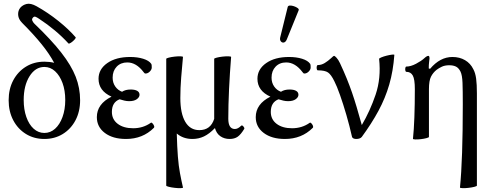

<svg xmlns="http://www.w3.org/2000/svg" viewBox="-20 -728 2600 1021"><path d="M216 11Q161 11 118 -15.5Q75 -42 50.5 -88.5Q26 -135 26 -195Q26 -255 50.5 -301Q75 -347 118 -373.5Q161 -400 216 -400Q244 -400 268 -394Q243 -441 201.5 -492.5Q160 -544 98 -606Q78 -626 76.5 -648.5Q75 -671 88 -687Q101 -702 122 -707Q143 -712 174 -695Q235 -661 290.5 -616.5Q346 -572 382 -530Q385 -527 376.5 -517.5Q368 -508 357.5 -501Q347 -494 344 -497Q278 -569 188 -628Q178 -635 169.5 -638.5Q161 -642 155 -634Q148 -627 152 -618Q156 -609 162 -603Q253 -516 306 -448Q359 -380 382.5 -320Q406 -260 406 -195Q406 -135 381.5 -88.5Q357 -42 314 -15.5Q271 11 216 11ZM216 -21Q248 -21 273 -43.5Q298 -66 312.5 -106Q327 -146 327 -196Q327 -247 312.5 -286.5Q298 -326 273 -349Q248 -372 216 -372Q168 -372 137 -322.5Q106 -273 106 -196Q106 -146 120 -106Q134 -66 159 -43.5Q184 -21 216 -21Z M650 11Q580 11 537.5 -21Q495 -53 495 -105Q495 -175 573 -214Q504 -245 504 -309Q504 -360 550.5 -392.5Q597 -425 672 -425Q711 -425 741.5 -415.5Q772 -406 784 -389Q786 -386 786.5 -381Q787 -376 787 -369Q787 -358 776.5 -347.5Q766 -337 754 -337Q748 -337 744 -344Q705 -396 657 -396Q622 -396 600.5 -373.5Q579 -351 579 -315Q579 -288 593 -268Q607 -248 629 -240Q647 -252 675 -252Q697 -252 709.5 -245Q722 -238 722 -224Q722 -211 707.5 -200.5Q693 -190 667 -190Q654 -190 641.5 -193Q629 -196 616 -200Q575 -184 575 -133Q575 -93 606 -69.5Q637 -46 688 -46Q741 -46 782 -75Q785 -78 790.5 -72.5Q796 -67 799 -59.5Q802 -52 798 -48Q739 11 650 11Z M953 269Q954 272 941 272.5Q928 273 910 271Q892 269 878 265.5Q864 262 864 259V-415Q864 -418 877.5 -421.5Q891 -425 909 -427Q927 -429 940 -428.5Q953 -428 953 -425Q948 -373 943.5 -316Q939 -259 939 -207Q939 -125 965 -80.5Q991 -36 1040 -36Q1100 -36 1119 -96V-415Q1119 -418 1132.5 -421.5Q1146 -425 1164 -427Q1182 -429 1195.5 -428.5Q1209 -428 1209 -425Q1202 -338 1198 -253.5Q1194 -169 1194 -97Q1194 -42 1229 -42Q1245 -42 1262 -59Q1267 -64 1274 -56Q1281 -48 1279 -43Q1261 -13 1244 -1Q1227 11 1201 11Q1173 11 1152 -3.5Q1131 -18 1123 -47Q1093 -16 1064.5 -2.5Q1036 11 1003 11Q954 11 920 -18Q922 56 926 105.5Q930 155 937 192.5Q944 230 953 269Z M1495 11Q1425 11 1382.5 -21Q1340 -53 1340 -105Q1340 -175 1418 -214Q1349 -245 1349 -309Q1349 -360 1395.5 -392.5Q1442 -425 1517 -425Q1556 -425 1586.5 -415.5Q1617 -406 1629 -389Q1631 -386 1631.5 -381Q1632 -376 1632 -369Q1632 -358 1621.5 -347.5Q1611 -337 1599 -337Q1593 -337 1589 -344Q1550 -396 1502 -396Q1467 -396 1445.5 -373.5Q1424 -351 1424 -315Q1424 -288 1438 -268Q1452 -248 1474 -240Q1492 -252 1520 -252Q1542 -252 1554.5 -245Q1567 -238 1567 -224Q1567 -211 1552.5 -200.5Q1538 -190 1512 -190Q1499 -190 1486.5 -193Q1474 -196 1461 -200Q1420 -184 1420 -133Q1420 -93 1451 -69.5Q1482 -46 1533 -46Q1586 -46 1627 -75Q1630 -78 1635.5 -72.5Q1641 -67 1644 -59.5Q1647 -52 1643 -48Q1584 11 1495 11ZM1505 -518Q1499 -504 1489.5 -502Q1480 -500 1473.5 -508Q1467 -516 1470 -529L1510 -691Q1512 -698 1521.5 -698.5Q1531 -699 1543 -695Q1555 -691 1563 -685Q1571 -679 1568 -673Z M1874 11Q1867 11 1860.5 8.5Q1854 6 1852 0Q1839 -58 1822 -116.5Q1805 -175 1788 -223Q1771 -271 1758 -296Q1741 -331 1724.5 -342.5Q1708 -354 1670 -354Q1666 -354 1664.5 -361Q1663 -368 1664.5 -375Q1666 -382 1670 -382Q1689 -382 1707 -393Q1725 -404 1741 -419Q1753 -431 1757 -431Q1760 -431 1769.5 -421Q1779 -411 1788 -392Q1809 -347 1824 -310Q1839 -273 1851.5 -237Q1864 -201 1876.5 -159Q1889 -117 1904 -63Q1948 -138 1977.5 -225Q2007 -312 1996 -415Q1996 -418 2008 -423Q2020 -428 2036 -432Q2052 -436 2064.5 -437.5Q2077 -439 2077 -436Q2071 -351 2050 -278.5Q2029 -206 1992.5 -138.5Q1956 -71 1904 0Q1895 11 1874 11Z M2426 269Q2441 120 2441 -173Q2441 -247 2439.5 -287.5Q2438 -328 2429 -347Q2419 -367 2404.5 -374Q2390 -381 2369 -381Q2346 -381 2330 -373.5Q2314 -366 2302 -357Q2283 -342 2272 -320.5Q2261 -299 2261 -254V0Q2261 3 2248 6.5Q2235 10 2218 12Q2201 14 2188.5 13.5Q2176 13 2176 10Q2181 -36 2183.5 -104Q2186 -172 2186 -254Q2186 -307 2175 -326.5Q2164 -346 2141 -346Q2137 -346 2135.5 -353Q2134 -360 2135.5 -367Q2137 -374 2141 -374Q2164 -374 2192.5 -389Q2221 -404 2237 -419Q2250 -431 2258 -431Q2264 -431 2264 -417Q2263 -406 2261.5 -395Q2260 -384 2260 -364L2267 -362Q2320 -425 2386 -425Q2424 -425 2453 -408Q2482 -391 2497 -360Q2508 -340 2512 -309.5Q2516 -279 2516 -232V259Q2516 262 2502.5 265.5Q2489 269 2471 271Q2453 273 2439.5 272.5Q2426 272 2426 269Z"/></svg>

Font: Junicode
Style: Regular
Weight: 400
Designer: Peter S. Baker
Version: Version 2.100; ttfautohint (v1.8.4)